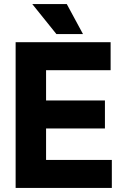

<svg xmlns="http://www.w3.org/2000/svg" viewBox="-20 -917 594 946"><path d="M139 -897 258 -749H389L309 -897ZM57 -709V9H531V-129H207V-284H497V-422H207V-571H525V-709Z"/></svg>

Font: Kalas SG
Style: Bold
Weight: 700
Designer: Kalas
Foundry: Kalas
Version: Version 2.000;FEAKit 1.0